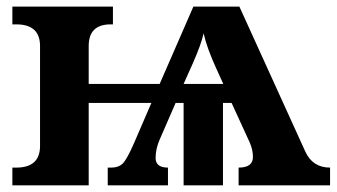

<svg xmlns="http://www.w3.org/2000/svg" viewBox="-20 -556 1010 576"><path d="M530.8 -247.1H506.8L459 -137.2Q446.8 -109.4 446.8 -82Q446.8 -53.2 483.9 -53.2V0H303.2V-53.2H314Q335.4 -53.2 347.9 -65.2Q360.4 -77.1 381.8 -126L434.1 -247.1H246.1V0H17.1V-53.2H28.8Q100.1 -53.2 100.1 -118.2V-418Q100.1 -482.9 28.8 -482.9H17.1V-536.1H318.8V-482.9H312Q246.1 -482.9 246.1 -418V-304.2H459L560.1 -536.1H698.2L896 -101.1Q918 -53.2 970.2 -53.2V0H695.8V-53.2Q738.8 -53.2 738.8 -85Q738.8 -106.9 729 -128.9L674.8 -247.1H648.9V0H530.8ZM530.8 -304.2H649.9L629.9 -348.1Q600.6 -412.1 590.8 -456.1Q584 -423.8 558.1 -365.2Z"/></svg>

Font: Droids
Style: b
Weight: 700
Foundry: Ascender Corporation
Version: Version 1.00 build 113